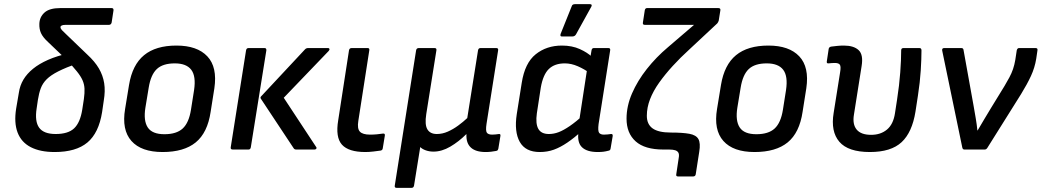

<svg xmlns="http://www.w3.org/2000/svg" viewBox="-20 -722 5029 927"><path d="M244 12Q174 12 128.5 -11.5Q83 -35 65 -82Q47 -129 58 -198L71 -274Q76 -309 93 -337.5Q110 -366 139.5 -390Q169 -414 212 -433Q255 -452 313 -465L357 -417Q298 -396 261.5 -377.5Q225 -359 205.5 -339.5Q186 -320 177 -296Q168 -272 163 -240L157 -199Q147 -136 169 -105.5Q191 -75 249 -75Q309 -75 338 -102.5Q367 -130 377 -192L385 -244Q389 -273 388 -294Q387 -315 378.5 -334.5Q370 -354 351 -377.5Q332 -401 301 -434L212 -519Q187 -542 178 -562Q169 -582 170 -607Q171 -640 195 -661.5Q219 -683 271 -683H519Q529 -683 528 -672L519 -613Q516 -602 506 -602H297Q284 -602 278 -599Q272 -596 272 -591Q272 -584 279 -576.5Q286 -569 300 -556L401 -459Q438 -425 457.5 -391.5Q477 -358 483 -320.5Q489 -283 481 -236L473 -181Q457 -80 402 -34Q347 12 244 12Z M765 12Q662 12 614.5 -41.5Q567 -95 584 -196L603 -312Q619 -409 675.5 -455.5Q732 -502 832 -502Q932 -502 981 -450Q1030 -398 1015 -296L997 -182Q982 -81 925 -34.5Q868 12 765 12ZM774 -74Q832 -74 862 -101.5Q892 -129 902 -192L917 -287Q927 -354 903.5 -385Q880 -416 824 -416Q766 -416 737 -388.5Q708 -361 698 -299L682 -202Q672 -139 693.5 -106.5Q715 -74 774 -74Z M1410 0Q1402 0 1398 -6L1239 -246Q1236 -251 1240 -256L1452 -483Q1458 -490 1468 -490H1564Q1569 -490 1570.5 -486Q1572 -482 1567 -476L1350 -250L1506 -13Q1510 -8 1507 -4Q1504 0 1499 0ZM1104 0Q1092 0 1094 -11L1168 -479Q1170 -490 1180 -490H1257Q1267 -490 1266 -479L1191 -11Q1189 0 1180 0Z M1744 12Q1663 12 1631 -23.5Q1599 -59 1613 -142L1665 -479Q1667 -490 1678 -490H1755Q1765 -490 1763 -479L1710 -138Q1704 -101 1717.5 -86.5Q1731 -72 1767 -72Q1783 -72 1799.5 -73.5Q1816 -75 1828 -77Q1840 -79 1838 -67L1828 -6Q1827 3 1818 5Q1804 7 1783 9.5Q1762 12 1744 12Z M1895 185Q1884 185 1886 174L1989 -479Q1991 -490 2002 -490H2078Q2089 -490 2087 -479L2038 -171Q2030 -120 2043.5 -97.5Q2057 -75 2089 -75Q2116 -75 2142 -86.5Q2168 -98 2192.5 -116Q2217 -134 2236 -152L2288 -479Q2290 -490 2300 -490H2376Q2387 -490 2385 -479L2329 -124Q2324 -91 2330.5 -81.5Q2337 -72 2357 -72Q2364 -72 2373 -73Q2382 -74 2389 -75Q2398 -76 2396 -65L2386 -4Q2385 0 2383 3Q2381 6 2374 7Q2363 9 2351 10.5Q2339 12 2325 12Q2277 12 2253.5 -9.5Q2230 -31 2232 -74H2231Q2195 -38 2154 -14Q2113 10 2073 10Q2053 10 2036 4Q2019 -2 2009 -12L1979 174Q1977 185 1967 185Z M2586 12Q2517 12 2489.5 -37Q2462 -86 2475 -171L2499 -322Q2514 -418 2566.5 -460Q2619 -502 2693 -502Q2742 -502 2779.5 -485Q2817 -468 2837 -448L2829 -368Q2802 -388 2770 -402Q2738 -416 2707 -416Q2658 -416 2630 -389Q2602 -362 2591 -299L2572 -175Q2565 -125 2579 -100Q2593 -75 2630 -75Q2654 -75 2677.5 -84Q2701 -93 2731 -113.5Q2761 -134 2801 -170L2788 -88Q2752 -56 2719 -33.5Q2686 -11 2654.5 0.5Q2623 12 2586 12ZM2866 12Q2814 12 2790 -11Q2766 -34 2773 -85L2776 -106V-136L2816 -397L2828 -432L2836 -479Q2838 -490 2847 -490H2917Q2928 -490 2926 -479L2870 -123Q2866 -90 2872.5 -81Q2879 -72 2896 -72Q2905 -72 2914 -73Q2923 -74 2930 -75Q2940 -76 2938 -64L2928 -5Q2927 5 2916 6Q2905 9 2893.5 10.5Q2882 12 2866 12ZM2692 -546Q2687 -546 2686 -549.5Q2685 -553 2687 -559L2740 -691Q2742 -698 2746.5 -700Q2751 -702 2757 -702H2828Q2835 -702 2836.5 -698Q2838 -694 2834 -688L2761 -556Q2755 -546 2744 -546Z M3254 130Q3243 130 3245 120L3257 40Q3260 24 3255.5 15.5Q3251 7 3240 3.5Q3229 0 3211 0H3183Q3093 0 3049 -39.5Q3005 -79 3005 -149Q3005 -210 3031.5 -271Q3058 -332 3103 -389Q3148 -446 3205 -494L3331 -602H3093Q3082 -602 3084 -613L3093 -672Q3095 -683 3104 -683H3448Q3460 -683 3458 -672L3450 -622Q3449 -618 3447 -615Q3445 -612 3443 -609L3308 -483Q3265 -444 3228 -403.5Q3191 -363 3162.5 -323Q3134 -283 3118.5 -243Q3103 -203 3103 -163Q3103 -122 3131 -102Q3159 -82 3219 -82Q3276 -82 3308.5 -76Q3341 -70 3352 -50.5Q3363 -31 3356 11L3339 120Q3337 130 3326 130Z M3623 12Q3520 12 3472.5 -41.5Q3425 -95 3442 -196L3461 -312Q3477 -409 3533.5 -455.5Q3590 -502 3690 -502Q3790 -502 3839 -450Q3888 -398 3873 -296L3855 -182Q3840 -81 3783 -34.5Q3726 12 3623 12ZM3632 -74Q3690 -74 3720 -101.5Q3750 -129 3760 -192L3775 -287Q3785 -354 3761.5 -385Q3738 -416 3682 -416Q3624 -416 3595 -388.5Q3566 -361 3556 -299L3540 -202Q3530 -139 3551.5 -106.5Q3573 -74 3632 -74Z M4180 12Q4075 12 4032.5 -37.5Q3990 -87 4005 -177L4036 -372Q4041 -401 4035 -409.5Q4029 -418 4011 -418Q4005 -418 3996.5 -417.5Q3988 -417 3980 -416Q3970 -415 3972 -426L3981 -486Q3982 -491 3985 -493.5Q3988 -496 3993 -497Q4008 -499 4023.5 -500.5Q4039 -502 4054 -502Q4102 -502 4125.5 -480Q4149 -458 4140 -403L4103 -169Q4095 -122 4116 -96.5Q4137 -71 4186 -71Q4232 -71 4262.5 -96.5Q4293 -122 4301 -175L4311 -240Q4322 -311 4326.5 -372.5Q4331 -434 4331 -479Q4331 -490 4342 -490H4419Q4429 -490 4429 -479Q4429 -438 4425.5 -382Q4422 -326 4412 -261L4400 -183Q4384 -83 4333 -35.5Q4282 12 4180 12Z M4636 0Q4628 0 4626 -10L4529 -478Q4527 -490 4539 -490H4621Q4631 -490 4632 -481L4681 -209Q4686 -180 4691 -151Q4696 -122 4699 -92H4700Q4716 -120 4732.5 -147Q4749 -174 4765 -201L4830 -307Q4843 -329 4853.5 -348.5Q4864 -368 4871 -388.5Q4878 -409 4882 -433L4889 -479Q4892 -490 4900 -490H4980Q4991 -490 4989 -479L4983 -438Q4976 -395 4957.5 -355Q4939 -315 4910 -268L4747 -8Q4742 0 4734 0Z"/></svg>

Font: Sofia Sans SemiBold
Style: Italic
Weight: 600
Italic angle: -9°
Designer: Botio Nikoltchev, Ani Petrova
Foundry: lettersoup
Version: Version 4.100-B